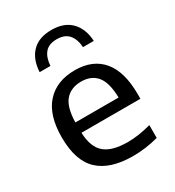

<svg xmlns="http://www.w3.org/2000/svg" viewBox="-193 -917 948 1041"><g transform="rotate(-30 281.0 -397.0)"><path d="M333 9.5Q191.5 9.5 119.8 -57.5Q48 -124.5 48 -271.5Q48 -410 112.2 -481Q176.5 -552 290.5 -552Q402.5 -552 462.2 -480.8Q522 -409.5 522 -269V-240H153Q156.5 -148.5 202.8 -109.5Q249 -70.5 347 -70.5Q380.5 -70.5 417.2 -76Q454 -81.5 492.5 -92V-12Q449.5 -0.5 410.5 4.5Q371.5 9.5 333 9.5ZM289.5 -481.5Q226 -481.5 190.2 -440.8Q154.5 -400 152.5 -305H423Q421 -399.5 387 -440.5Q353 -481.5 289.5 -481.5ZM121 -638Q125 -716 167.8 -760.2Q210.5 -804.5 290 -804.5Q369 -804.5 412.5 -760Q456 -715.5 460 -638H392.5Q389 -689.5 364.2 -718Q339.5 -746.5 290 -746.5Q240 -746.5 216 -718Q192 -689.5 188.5 -638Z"/></g></svg>

Font: Encode Sans Semi Expanded Medium
Style: Regular
Weight: 500
Width: 6
Designer: Multiple Designers
Foundry: Impallari Type
Version: Version 3.000; ttfautohint (v1.8.3) -l 8 -r 50 -G 200 -x 14 